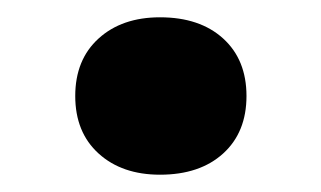

<svg xmlns="http://www.w3.org/2000/svg" viewBox="-20 -189 371 222"><path d="M165 13Q121 13 94 -11.5Q67 -36 67 -78Q67 -120 94 -144.5Q121 -169 165 -169Q211 -169 238 -144.5Q265 -120 265 -78Q265 -36 238 -11.5Q211 13 165 13Z"/></svg>

Font: Roboto Serif 20pt SemiBold
Style: Regular
Weight: 600
Version: Version 1.008